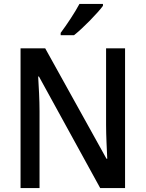

<svg xmlns="http://www.w3.org/2000/svg" viewBox="-20 -961 744 981"><path d="M506 -931V-941H386C362 -896 322 -836 290 -793V-781H358C404 -817 478 -893 506 -931ZM619 0V-714H522V-322C522 -269 526 -194 528 -150H524L211 -714H85V0H182V-393C182 -452 178 -518 175 -570H179L492 0Z"/></svg>

Font: Noto Sans Myanmar UI SemiCondensed Medium
Style: Regular
Weight: 500
Width: 4
Designer: Monotype Design Team
Foundry: Monotype Imaging Inc.
Version: Version 2.103